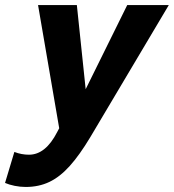

<svg xmlns="http://www.w3.org/2000/svg" viewBox="-99 -545 690 762"><path d="M-79 181 -42 58Q-14 69 16 69Q82 69 128 -21L136 -36L52 -525H206L241 -191L406 -525H571L259 0Q217 70 178 113.5Q139 157 97 177Q55 197 3 197Q-19 197 -41 192.5Q-63 188 -79 181Z"/></svg>

Font: Radio Canada
Style: Bold Italic
Weight: 700
Italic angle: -12°
Designer: Charles Daoud, Etienne Aubert Bonn, Alexandre Saumier Demers, Jacques Le Bailly
Foundry: Radio-Canada
Version: Version 2.104; ttfautohint (v1.8.4.7-5d5b);gftools[0.9.28.de